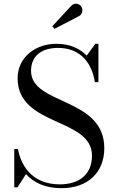

<svg xmlns="http://www.w3.org/2000/svg" viewBox="-20 -995 616 1030"><path d="M404 -908.5C420.5 -917 427 -941 417.5 -957.5C408 -974 381.5 -984.5 361.5 -963L260.5 -854L272.5 -840.5ZM73.5 10 119.5 -61C161.5 -14 224 14.5 310 14.5C451 14.5 539.5 -70 539.5 -200C539.5 -475 146.5 -430 146.5 -615C146.5 -689 196 -738 291.5 -738C392 -738 469 -679.5 489 -554.5H508V-760H491.5L445 -696.5C404.5 -739 348 -760 282 -760C167.5 -760 74.5 -685.5 74.5 -575C74.5 -315 473.5 -365 473.5 -160C473.5 -61 407 -6 301 -6C168 -6 97.5 -86.5 76 -195.5H56.5V10Z"/></svg>

Font: Bodoni* 11
Style: Regular
Weight: 400
Version: Version 2.3